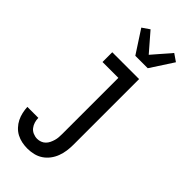

<svg xmlns="http://www.w3.org/2000/svg" viewBox="-306 -830 1113 1113"><g transform="rotate(45 250.0 -274.0)"><path d="M185 223Q162 223 139.5 218.5Q117 214 97 203.5Q77 193 61 176Q45 159 35 139Q25 119 20 96.5Q15 74 14 52H104Q104 69 109 85.5Q114 102 124.5 115.5Q135 129 151.5 136Q168 143 185 143Q199 143 212.5 138Q226 133 236 123Q246 113 252 100.5Q258 88 262 74.5Q266 61 267 47Q268 33 268 19V-440H138V-520H358V19Q358 44 354.5 69Q351 94 342 118Q333 142 317.5 162.5Q302 183 281 197Q260 211 235 217Q210 223 185 223ZM247 -600 156 -740 201 -771 298 -659 395 -771 440 -740 349 -600Z"/></g></svg>

Font: Iosevka Term Medium
Style: Regular
Weight: 500
Monospace: yes
Designer: Belleve Invis
Foundry: Belleve Invis
Version: Version 26.3.1